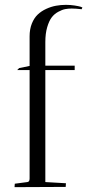

<svg xmlns="http://www.w3.org/2000/svg" viewBox="-20 -771 400 792"><path d="M102.1 -481.9H50.8L59.1 -490.2L102.1 -499V-621.1Q102.1 -650.4 111.3 -673.6Q120.6 -696.8 135.5 -710.9Q150.4 -725.1 170.7 -734.4Q190.9 -743.7 210.9 -747.3Q231 -751 252 -751Q270.5 -751 287.6 -748.3Q304.7 -745.6 312.5 -743.2L319.8 -740.2L316.9 -732.9Q293 -735.8 275.9 -735.8Q261.7 -735.8 249 -733.4Q236.3 -731 220.5 -722.4Q204.6 -713.9 193.6 -699.7Q182.6 -685.5 174.8 -659.2Q167 -632.8 167 -598.1V-500H288.1V-481.9H167V-20L252 -15.1Q252 -14.6 251.5 -7.6Q251 -0.5 251 0L40 1Q40 -1.5 40.5 -6.1Q41 -10.7 41 -13.2L92.8 -20Q102.1 -21 102.1 -34.2Z"/></svg>

Font: Antic Didone
Style: Regular
Weight: 400
Designer: Santiago Orozco
Foundry: Santiago Orozco
Version: Version 2.000